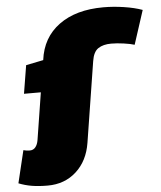

<svg xmlns="http://www.w3.org/2000/svg" viewBox="-114 -804 905 1078"><g transform="rotate(-5 338.0 -265.0)"><path d="M111 220Q60 220 21.5 213.5Q-17 207 -52 193L-8 10Q9 15 28 15Q48 15 60 0Q72 -15 76 -40L118 -305H23L49 -464L147 -484Q163 -610 258.5 -680Q354 -750 509 -750Q565 -750 624.5 -741Q684 -732 728 -716L666 -525Q645 -532 606 -537.5Q567 -543 535 -543Q490 -543 462 -524.5Q434 -506 426 -454L354 0Q338 101 272.5 160.5Q207 220 111 220Z"/></g></svg>

Font: Georama ExtraExtended Black
Style: Italic
Weight: 900
Width: 8
Italic angle: -9°
Designer: Jean-Baptiste Levee
Foundry: Production Type
Version: Version 1.000